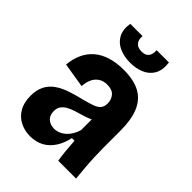

<svg xmlns="http://www.w3.org/2000/svg" viewBox="-213 -822 937 937"><g transform="rotate(45 255.5 -354.0)"><path d="M167 13Q129 13 97.5 -3Q66 -19 47.5 -50.5Q29 -82 29 -129Q29 -170 44 -198.5Q59 -227 86.5 -245.5Q114 -264 150.5 -276Q187 -288 230 -298Q260 -306 280.5 -313.5Q301 -321 311.5 -333.5Q322 -346 322 -368Q322 -395 306 -413.5Q290 -432 255 -432Q231 -432 213 -421Q195 -410 184.5 -389.5Q174 -369 172 -338L44 -359Q48 -402 63.5 -435.5Q79 -469 106.5 -492.5Q134 -516 173 -528Q212 -540 261 -540Q332 -540 375.5 -516Q419 -492 439.5 -443Q460 -394 460 -319V-201Q460 -170 461.5 -135Q463 -100 466 -65.5Q469 -31 472 0H349Q344 -30 341 -60.5Q338 -91 336 -125H318Q309 -83 288.5 -51.5Q268 -20 237.5 -3.5Q207 13 167 13ZM224 -96Q240 -96 255 -102Q270 -108 283 -119.5Q296 -131 306 -147.5Q316 -164 322 -184V-280L349 -276Q335 -264 316 -255.5Q297 -247 276 -241Q255 -235 234.5 -228.5Q214 -222 198 -213Q182 -204 172 -190.5Q162 -177 162 -156Q162 -127 179.5 -111.5Q197 -96 224 -96ZM125 -721H210Q207 -694 220 -679Q233 -664 260 -664Q286 -664 297.5 -679Q309 -694 307 -721H392Q398 -672 380.5 -642.5Q363 -613 330.5 -599.5Q298 -586 259 -586Q217 -586 184 -600.5Q151 -615 134.5 -645Q118 -675 125 -721Z"/></g></svg>

Font: Bricolage Grotesque 24pt SemiCondensed
Style: Bold
Weight: 700
Width: 4
Designer: Mathieu Triay
Foundry: Atelier Triay
Version: Version 1.001;gftools[0.9.33.dev8+g029e19f]